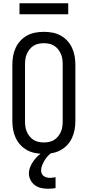

<svg xmlns="http://www.w3.org/2000/svg" viewBox="-20 -939 540 1182"><path d="M250 8Q223 8 196.5 3Q170 -2 147 -14.5Q124 -27 105.5 -47Q87 -67 76 -91.5Q65 -116 60.5 -142Q56 -168 56 -195V-540Q56 -567 60.5 -593Q65 -619 76 -643.5Q87 -668 105.5 -688Q124 -708 147 -720.5Q170 -733 196.5 -738Q223 -743 250 -743Q277 -743 303.5 -738Q330 -733 353 -720.5Q376 -708 394.5 -688Q413 -668 424 -643.5Q435 -619 439.5 -593Q444 -567 444 -540V-195Q444 -168 439.5 -142Q435 -116 424 -91.5Q413 -67 394.5 -47Q376 -27 353 -14.5Q330 -2 303.5 3Q277 8 250 8ZM250 -62Q267 -62 283.5 -65.5Q300 -69 314 -78Q328 -87 338.5 -100.5Q349 -114 355.5 -129.5Q362 -145 364 -161.5Q366 -178 366 -195V-540Q366 -557 364 -573.5Q362 -590 355.5 -605.5Q349 -621 338.5 -634.5Q328 -648 314 -657Q300 -666 283.5 -669.5Q267 -673 250 -673Q233 -673 216.5 -669.5Q200 -666 186 -657Q172 -648 161.5 -634.5Q151 -621 144.5 -605.5Q138 -590 136 -573.5Q134 -557 134 -540V-195Q134 -178 136 -161.5Q138 -145 144.5 -129.5Q151 -114 161.5 -100.5Q172 -87 186 -78Q200 -69 216.5 -65.5Q233 -62 250 -62ZM276 223Q255 223 234 218.5Q213 214 195.5 201.5Q178 189 168 169.5Q158 150 158 129Q158 108 166.5 87.5Q175 67 188 49.5Q201 32 217 17.5Q233 3 252 -8H300V0Q286 9 274.5 21.5Q263 34 254.5 48.5Q246 63 239.5 78.5Q233 94 233 111Q233 121 237.5 130.5Q242 140 250 145.5Q258 151 268.5 153.5Q279 156 289 156Q297 156 305.5 154.5Q314 153 322 152V219Q311 221 299.5 222Q288 223 276 223ZM100 -851V-919H400V-851Z"/></svg>

Font: Iosevka Algr
Style: Regular
Weight: 400
Monospace: yes
Designer: Belleve Invis
Foundry: Belleve Invis
Version: Version 26.0.2; ttfautohint (v1.8.3)